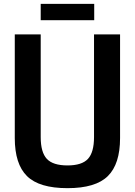

<svg xmlns="http://www.w3.org/2000/svg" viewBox="-20 -957 695 990"><path d="M328.1 13.2Q182.1 13.2 119.1 -49.1Q56.2 -111.3 56.2 -245.1V-779.8H189.9V-250Q189.9 -171.9 221.4 -137.9Q252.9 -104 328.1 -104Q402.3 -104 433.6 -137.9Q464.8 -171.9 464.8 -250V-779.8H599.1V-245.1Q599.1 -111.3 536.1 -49.1Q473.1 13.2 328.1 13.2ZM189.9 -853V-937H465.8V-853Z"/></svg>

Font: Cooper Hewitt
Style: Semibold
Weight: 709
Designer: Village Type and Design LLC
Foundry: Cooper Hewitt Smithsonian Design Museum
Version: 1.000